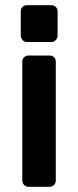

<svg xmlns="http://www.w3.org/2000/svg" viewBox="-20 -538 300 740"><path d="M171 -324Q181 -324 188 -317.5Q195 -311 195 -300V158Q195 168 188 175Q181 182 171 182H90Q80 182 73 175Q66 168 66 158V-300Q66 -311 73 -317.5Q80 -324 90 -324ZM178 -518Q188 -518 195 -511.5Q202 -505 202 -494V-401Q202 -391 195 -383.5Q188 -376 178 -376H84Q74 -376 67 -383.5Q60 -391 60 -401V-494Q60 -505 67 -511.5Q74 -518 84 -518Z"/></svg>

Font: Rubik Light Medium
Style: Regular
Weight: 500
Version: Version 2.104